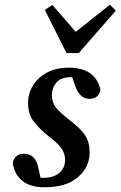

<svg xmlns="http://www.w3.org/2000/svg" viewBox="-20 -780 511 814"><path d="M360 -133Q360 -72 310.5 -29Q261 14 170 14Q109 14 75 -13Q41 -40 34 -89Q42 -128 81 -128Q128 -128 141 -75L152 -26Q154 -26 156.5 -26Q159 -26 162 -26Q207 -26 231.5 -47Q256 -68 256 -102Q256 -126 242.5 -148Q229 -170 189 -200Q149 -232 124 -263.5Q99 -295 99 -343Q99 -384 120 -418Q141 -452 179.5 -472.5Q218 -493 272 -493Q385 -493 406 -399Q398 -361 359 -361Q340 -361 324.5 -374Q309 -387 299 -415L286 -453H284Q238 -453 219 -430Q200 -407 200 -376Q200 -345 218 -323Q236 -301 276 -270Q322 -235 341 -206Q360 -177 360 -133ZM202 -759 301 -645 446 -760 471 -735 314 -555H262L170 -738Z"/></svg>

Font: Source Serif Pro SemiBold
Style: Italic
Weight: 600
Italic angle: -12°
Designer: Frank Grießhammer
Foundry: Adobe Systems Incorporated
Version: Version 3.001;hotconv 1.0.111;makeotfexe 2.5.65597